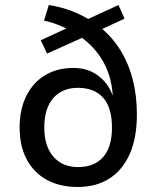

<svg xmlns="http://www.w3.org/2000/svg" viewBox="-20 -734 612 763"><path d="M289 9Q218 9 166.5 -19Q115 -47 86.5 -100Q58 -153 58 -227Q58 -299 84.5 -352.5Q111 -406 159 -435Q207 -464 272 -464Q328 -464 368.5 -434.5Q409 -405 427 -356H428Q423 -432 389 -491Q355 -550 297 -590L316 -588L167 -521L142 -574L259 -628L257 -614Q237 -625 210.5 -635.5Q184 -646 155 -652L174 -714Q224 -706 265.5 -690Q307 -674 343 -651L318 -653L451 -714L475 -660L378 -615V-626Q426 -587 458.5 -534.5Q491 -482 507.5 -418Q524 -354 524 -279Q524 -187 496 -123Q468 -59 415.5 -25Q363 9 289 9ZM290 -70Q355 -70 390 -110Q425 -150 425 -227Q425 -306 390 -345.5Q355 -385 290 -385Q227 -385 191.5 -344Q156 -303 156 -227Q156 -153 192 -111.5Q228 -70 290 -70Z"/></svg>

Font: Nunito Sans 7pt SemiCondensed Medium
Style: Regular
Weight: 500
Width: 4
Designer: Vernon Adams
Foundry: Vernon Adams
Version: Version 3.101;gftools[0.9.27]